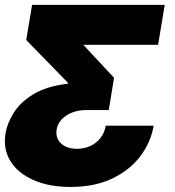

<svg xmlns="http://www.w3.org/2000/svg" viewBox="-39 -549 711 779"><path d="M247.1 209.5Q160.2 209.5 96.9 181.6Q33.7 153.8 3.4 104.7Q-26.9 55.7 -16.6 -8.3Q-9.8 -48.8 16.6 -91.3Q43 -133.8 96.2 -166.5Q149.4 -199.2 236.8 -209.5L237.3 -212.4L67.4 -386.7L91.3 -529.3H629.4L602.5 -367.2H300.8V-365.2L423.8 -233.4L402.3 -102.5H310.5Q280.3 -102.5 254.6 -92.8Q229 -83 211.9 -65.4Q194.8 -47.9 190.9 -23.9Q187 -1.5 196 16.4Q205.1 34.2 224.9 44.4Q244.6 54.7 273.4 54.7Q303.2 54.7 327.9 43.2Q352.5 31.7 368.9 10.5Q385.3 -10.7 390.1 -39.1H584.5Q572.8 28.8 530 85.2Q487.3 141.6 416 175.5Q344.7 209.5 247.1 209.5Z"/></svg>

Font: Inter 24pt Black
Style: Italic
Weight: 900
Italic angle: -9.3988°
Designer: Rasmus Andersson
Foundry: rsms
Version: Version 4.001;git-66647c0bb